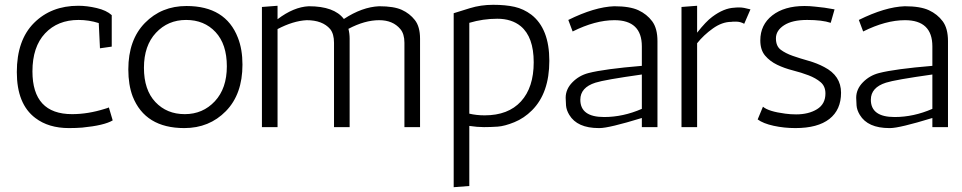

<svg xmlns="http://www.w3.org/2000/svg" viewBox="-20 -529 4005 799"><path d="M391 -433Q350 -446 307 -446Q220 -446 167.5 -390Q115 -334 115 -232Q115 -54 280 -54Q346 -54 416 -76Q430 -80 433 -82L449 -28Q414 -7 322 2Q296 4 267 4Q182 4 127 -38Q50 -96 50 -229Q50 -362 121.5 -433.5Q193 -505 306 -505Q342 -505 382.5 -495.5Q423 -486 445 -466V-335L396 -328Z M532 -128Q514 -176 514 -240Q514 -363 583 -433.5Q652 -504 756 -504Q919 -504 970 -372Q989 -324 989 -260Q989 -137 920 -66.5Q851 4 747 4Q584 4 532 -128ZM579 -247Q579 -155 626.5 -104.5Q674 -54 749 -54Q824 -54 874 -107.5Q924 -161 924 -253Q924 -345 877 -395.5Q830 -446 754.5 -446Q679 -446 629 -392.5Q579 -339 579 -247Z M1256 -445Q1200 -442 1135 -408V0H1070V-500L1135 -505V-449Q1202 -500 1265 -503Q1371 -503 1411 -450Q1487 -500 1558 -503Q1619 -503 1652 -488Q1685 -473 1706.5 -445.5Q1728 -418 1728 -368V0H1663V-351Q1663 -388 1646 -408Q1615 -445 1558 -445Q1498 -445 1430 -409Q1435 -389 1435 -368V0H1370V-351Q1370 -388 1354 -408Q1322 -445 1256 -445Z M1933 -5V245L1868 250V-474Q1890 -481 1935.5 -495Q1981 -509 2032.5 -509Q2084 -509 2121.5 -500.5Q2159 -492 2191 -468Q2266 -410 2266 -276Q2266 -142 2194 -70Q2161 -37 2120.5 -20.5Q2080 -4 2051 -2Q2022 0 1994 0Q1966 0 1933 -5ZM1933 -56Q1963 -49 1997 -49Q2095 -49 2148 -107Q2201 -165 2201 -270Q2201 -375 2147 -420Q2109 -451 2049.5 -451Q1990 -451 1933 -434Z M2345 -446Q2454 -500 2536 -503Q2601 -503 2636.5 -486.5Q2672 -470 2694 -440.5Q2716 -411 2716 -358V0H2651V-38Q2514 4 2475 4Q2473 4 2472 4Q2382 4 2349 -51Q2337 -71 2335.5 -90Q2334 -109 2334 -122Q2334 -158 2362 -186.5Q2390 -215 2429 -225Q2495 -242 2651 -255V-336Q2651 -445 2537 -445Q2457 -445 2363 -398ZM2395 -114Q2395 -42 2494 -42Q2573 -42 2651 -76V-219Q2495 -197 2458 -185Q2395 -165 2395 -114Z M3077 -430Q3061 -439 3043 -439Q3025 -439 3023 -438Q2985 -438 2946.5 -410.5Q2908 -383 2881 -349V0H2816V-500L2881 -505V-393Q2918 -440 2944 -459Q2992 -495 3036 -497Q3042 -498 3058 -498Q3074 -498 3103 -490Z M3437 -434Q3401 -446 3339 -446Q3277 -446 3243 -424Q3209 -402 3209 -369.5Q3209 -337 3229 -322Q3249 -307 3279 -296.5Q3309 -286 3344.5 -276Q3380 -266 3410 -250Q3480 -214 3480 -143Q3480 -72 3431.5 -34Q3383 4 3290 4Q3243 4 3199.5 -5.5Q3156 -15 3133 -32L3155 -85Q3178 -65 3248 -56Q3270 -53 3293 -53Q3345 -53 3380 -74.5Q3415 -96 3415 -140Q3415 -170 3395 -187Q3375 -204 3345 -215.5Q3315 -227 3279.5 -236Q3244 -245 3214 -259.5Q3184 -274 3164 -297.5Q3144 -321 3144 -361Q3144 -426 3194 -465Q3244 -504 3328 -504Q3349 -504 3371 -501.5Q3393 -499 3411 -497L3453 -490Z M3554 -446Q3663 -500 3745 -503Q3810 -503 3845.5 -486.5Q3881 -470 3903 -440.5Q3925 -411 3925 -358V0H3860V-38Q3723 4 3684 4Q3682 4 3681 4Q3591 4 3558 -51Q3546 -71 3544.5 -90Q3543 -109 3543 -122Q3543 -158 3571 -186.5Q3599 -215 3638 -225Q3704 -242 3860 -255V-336Q3860 -445 3746 -445Q3666 -445 3572 -398ZM3604 -114Q3604 -42 3703 -42Q3782 -42 3860 -76V-219Q3704 -197 3667 -185Q3604 -165 3604 -114Z"/></svg>

Font: Antic
Style: Regular
Weight: 400
Designer: Santiago Orozco
Foundry: Typemade
Version: Version 1.0012